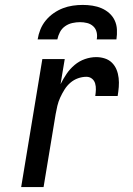

<svg xmlns="http://www.w3.org/2000/svg" viewBox="-20 -760 540 780"><path d="M66 0 152 -520H243L226 -418Q237 -440 250.5 -460Q264 -480 283 -496Q302 -512 325 -520Q348 -528 371 -528Q389 -528 406 -522.5Q423 -517 435 -505Q447 -493 453.5 -477Q460 -461 462 -443Q464 -425 462.5 -406.5Q461 -388 458 -370H367Q369 -383 369.5 -396Q370 -409 366.5 -421Q363 -433 353.5 -440.5Q344 -448 331 -448Q314 -448 297 -442Q280 -436 266 -424Q252 -412 242 -396Q232 -380 224.5 -363.5Q217 -347 213 -330Q209 -313 206 -296L157 0ZM133 -600Q136 -620 144 -640Q152 -660 166 -677Q180 -694 198 -706.5Q216 -719 235.5 -726.5Q255 -734 275.5 -737Q296 -740 316 -740Q336 -740 355.5 -737Q375 -734 392.5 -726.5Q410 -719 424 -706.5Q438 -694 446 -677Q454 -660 455 -640Q456 -620 453 -600H373Q376 -615 372.5 -629.5Q369 -644 358.5 -653.5Q348 -663 334 -666.5Q320 -670 305 -670Q290 -670 274 -666.5Q258 -663 244.5 -653.5Q231 -644 223.5 -629.5Q216 -615 213 -600Z"/></svg>

Font: Iosevka Medium
Style: Italic
Weight: 500
Italic angle: -9°
Monospace: yes
Designer: Belleve Invis
Foundry: Belleve Invis
Version: Version 32.5.0; ttfautohint (v1.8.4)